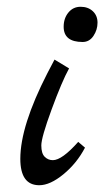

<svg xmlns="http://www.w3.org/2000/svg" viewBox="-20 -548 328 567"><path d="M224 -424Q168 -424 168 -469Q168 -494 182 -511Q196 -528 218 -528Q240 -528 254 -515Q268 -502 268 -481Q268 -460 256 -442Q244 -424 224 -424ZM211 -129 231 -112Q207 -66 167.5 -33.5Q128 -1 96 -1Q40 -1 40 -79Q40 -176 120 -332Q138 -366 141 -372L184 -346Q163 -308 132.5 -225Q102 -142 102 -118.5Q102 -95 112 -85Q122 -75 136 -75Q163 -75 211 -129Z"/></svg>

Font: Marck Script
Style: Regular
Weight: 400
Designer: Denis Masharov, Marck Fogel
Foundry: Denis Masharov
Version: Version 1.002